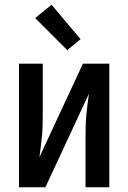

<svg xmlns="http://www.w3.org/2000/svg" viewBox="-20 -788 540 808"><path d="M60 0V-520H160V-312Q160 -289 159.5 -265.5Q159 -242 157 -219Q155 -196 152 -173Q149 -150 146 -127L329 -520H440V0H340V-208Q340 -231 340.5 -254.5Q341 -278 343 -301Q345 -324 348 -347Q351 -370 354 -393L171 0ZM263 -577 128 -712 197 -768 319 -623Z"/></svg>

Font: Iosevka Term Curly Semibold
Style: Regular
Weight: 600
Designer: Belleve Invis
Foundry: Belleve Invis
Version: Version 32.3.0